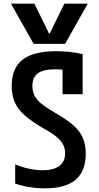

<svg xmlns="http://www.w3.org/2000/svg" viewBox="-20 -1020 540 1050"><path d="M40 -1000H168L248 -837H252L332 -1000H460L336 -780H164ZM224 10Q182 10 141.5 3.5Q101 -3 63 -16V-121Q99 -106 138 -97.5Q177 -89 214 -89Q272 -89 304 -112Q336 -135 336 -182Q336 -208 325 -229.5Q314 -251 288 -272.5Q262 -294 216 -319Q151 -357 113.5 -390.5Q76 -424 60 -462.5Q44 -501 44 -550Q44 -648 104 -694Q164 -740 286 -740Q321 -740 357.5 -736.5Q394 -733 432 -724V-505H322V-682L362 -633Q341 -637 321.5 -639Q302 -641 283 -641Q217 -641 187 -619Q157 -597 157 -549Q157 -521 168.5 -497.5Q180 -474 208 -451.5Q236 -429 283 -402Q345 -367 381.5 -334.5Q418 -302 433.5 -265Q449 -228 449 -179Q449 -84 393.5 -37Q338 10 224 10Z"/></svg>

Font: M PLUS Code Latin Medium
Style: Regular
Weight: 500
Designer: Coji Morishita
Foundry: UNDERFOREST DESIGN
Version: Version 1.002; ttfautohint (v1.8.3)